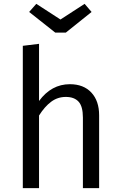

<svg xmlns="http://www.w3.org/2000/svg" viewBox="-20 -974 625 994"><path d="M320.8 -805.2H266.1L130.9 -912.1L168 -954.1L293 -873L418 -954.1L454.1 -912.1ZM341.8 -538.1Q412.6 -538.1 452.9 -494.9Q493.2 -451.7 493.2 -377V0H409.2V-365.2Q409.2 -423.3 386.7 -447.8Q364.3 -472.2 320.8 -472.2Q278.3 -472.2 244.9 -447.3Q211.4 -422.4 182.1 -376V0H98.1V-736.8L182.1 -747.1V-451.2Q246.1 -538.1 341.8 -538.1Z"/></svg>

Font: Fira Sans Book
Style: Regular
Weight: 350
Designer: Carrois Corporate & Edenspiekermann AG
Foundry: Carrois Corporate GbR & Edenspiekermann AG
Version: Version 4.203;PS 004.203;hotconv 1.0.88;makeotf.lib2.5.64775